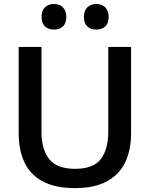

<svg xmlns="http://www.w3.org/2000/svg" viewBox="-20 -954 770 986"><path d="M365.5 12Q262.5 12 198.8 -22.8Q135 -57.5 105.5 -120.5Q76 -183.5 76 -268.5V-713H193V-277.5Q193 -187.5 232.5 -137.2Q272 -87 365 -87Q459.5 -87 497.8 -137.2Q536 -187.5 536 -278V-713H653V-268Q653 -183 622.8 -120.2Q592.5 -57.5 529 -22.8Q465.5 12 365.5 12ZM474 -802Q445.5 -802 428.2 -818.5Q411 -835 411 -868Q411 -899 428.2 -916.2Q445.5 -933.5 475 -933.5Q504.5 -933.5 521.2 -915.5Q538 -897.5 538 -868Q538 -835 521 -818.5Q504 -802 474 -802ZM256.5 -802Q228 -802 210.8 -818.5Q193.5 -835 193.5 -868Q193.5 -899 210.8 -916.2Q228 -933.5 257.5 -933.5Q287 -933.5 303.8 -915.5Q320.5 -897.5 320.5 -868Q320.5 -835 303.5 -818.5Q286.5 -802 256.5 -802Z"/></svg>

Font: Commissioner Medium
Style: Regular
Weight: 500
Designer: Kostas Bartsokas
Foundry: Kostas Bartsokas
Version: Version 1.000; ttfautohint (v1.8.3)